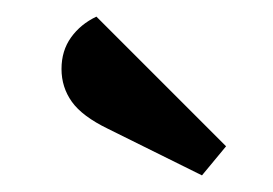

<svg xmlns="http://www.w3.org/2000/svg" viewBox="-20 -780 328 231"><path d="M223 -569 110 -625Q79 -640 66.5 -657.5Q54 -675 54 -697Q54 -719 65.5 -735Q77 -751 96 -760L252 -604Z"/></svg>

Font: Gabriela
Style: Regular
Weight: 400
Designer: Eduardo Rodriguez Tunni
Foundry: Eduardo Rodriguez Tunni
Version: Version 2.001;gftools[0.9.26]